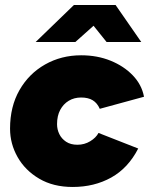

<svg xmlns="http://www.w3.org/2000/svg" viewBox="-20 -732 598 764"><path d="M269 12Q192 12 136 -21Q80 -54 50 -107Q20 -160 20 -220Q20 -308 57.5 -373.5Q95 -439 159.5 -475.5Q224 -512 303 -512Q367 -512 420 -490.5Q473 -469 508.5 -432Q544 -395 553 -347L377 -299Q367 -322 349 -333Q331 -344 303 -344Q275 -344 253.5 -331Q232 -318 219.5 -294.5Q207 -271 207 -238Q207 -217 216 -198.5Q225 -180 243 -168Q261 -156 288 -156Q316 -156 339 -170Q362 -184 372 -203L530 -141Q490 -63 422.5 -25.5Q355 12 269 12ZM122 -565 274 -712H439V-707L280 -565ZM404 -565 290 -707V-712H440L542 -565Z"/></svg>

Font: Figtree Black
Style: Italic
Weight: 900
Italic angle: -9.5°
Foundry: Erik Kennedy
Version: Version 2.001;gftools[0.9.30]